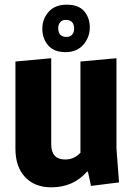

<svg xmlns="http://www.w3.org/2000/svg" viewBox="-20 -789 567 821"><path d="M200 12Q128 12 87 -32Q46 -76 46 -153V-526L199 -540V-172Q199 -107 259 -107Q297 -107 324 -136V-526L478 -540V-154L489 -9L369 6L356 -55H352Q293 12 200 12ZM336.5 -598Q309 -566 260 -566Q211 -566 186 -595Q161 -624 161 -666Q161 -708 188 -738.5Q215 -769 265.5 -769Q316 -769 340 -741Q364 -713 364 -671.5Q364 -630 336.5 -598ZM265 -631Q280 -631 288.5 -641Q297 -651 297 -666Q297 -704 261 -704Q246 -704 237.5 -694Q229 -684 229 -669Q229 -631 265 -631Z"/></svg>

Font: Magra
Style: Bold
Weight: 600
Designer: Viviana Monsalve
Foundry: Viviana Monsalve
Version: Version 1.001